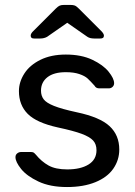

<svg xmlns="http://www.w3.org/2000/svg" viewBox="-20 -752 548 782"><path d="M43 -111.8Q43 -121.6 50 -127.2Q57.1 -132.8 64.9 -132.8H106.9Q112.8 -132.8 116.5 -130.9Q120.1 -128.9 126 -122.1Q148.9 -94.2 177.5 -78.1Q206.1 -62 253.9 -62Q308.1 -62 340.6 -82Q373 -102.1 373 -140.1Q373 -165 359.1 -179.9Q345.2 -194.8 312.5 -207Q279.8 -219.2 215.8 -232.9Q128.9 -252 93 -288.1Q57.1 -324.2 57.1 -380.9Q57.1 -418 79.1 -452.4Q101.1 -486.8 144.5 -508.3Q188 -529.8 248 -529.8Q311 -529.8 355.5 -508.8Q399.9 -487.8 422.4 -460Q444.8 -432.1 444.8 -413.1Q444.8 -404.3 438.5 -398.2Q432.1 -392.1 422.9 -392.1H384.8Q370.6 -392.1 365.2 -402.8Q348.1 -421.9 336.7 -432.4Q325.2 -442.9 303 -450.4Q280.8 -458 248 -458Q199.2 -458 173.1 -437.5Q147 -417 147 -382.8Q147 -361.8 158 -347.4Q168.9 -333 200 -320.6Q231 -308.1 292 -294.9Q387.2 -274.9 426.5 -238Q465.8 -201.2 465.8 -143.1Q465.8 -100.1 441.4 -64.9Q417 -29.8 368.4 -10Q319.8 9.8 252.9 9.8Q184.1 9.8 136.5 -12.7Q88.9 -35.2 65.9 -64Q43 -92.8 43 -111.8ZM105 -606.9Q105 -615.7 116.2 -626L207 -716.8Q216.8 -726.6 223.4 -729.2Q230 -731.9 240.2 -731.9H268.1Q277.8 -731.9 284.4 -729.5Q291 -727.1 301.3 -716.8L392.1 -626Q403.3 -614.7 403.3 -606.9Q403.3 -594.7 388.2 -595.2H363.3Q346.2 -595.2 335.9 -602.1L253.9 -659.2L171.9 -602.1Q159.7 -595.2 144 -595.2H119.1Q105 -594.7 105 -606.9Z"/></svg>

Font: Rubik AZ
Style: Regular
Weight: 400
Designer: Hubert and Fischer
Foundry: Hubert & Fischer
Version: Version 2.000